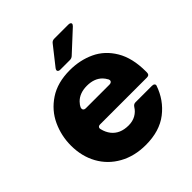

<svg xmlns="http://www.w3.org/2000/svg" viewBox="-207 -907 1063 1063"><g transform="rotate(-45 324.0 -375.5)"><path d="M32 -279Q32 -355 63.5 -423.5Q95 -492 160.5 -535.5Q226 -579 323 -579Q402 -579 468.5 -548Q535 -517 575.5 -449Q616 -381 616 -277V-268Q616 -248 596 -248H230Q219 -248 214.5 -242Q210 -236 213 -226Q220 -197 237 -175Q271 -132 337 -132Q369 -132 393 -145.5Q417 -159 431 -182Q440 -196 454 -196H583Q594 -196 599 -191Q604 -186 602 -179Q573 -94 504.5 -41Q436 12 328 12Q240 12 172.5 -25.5Q105 -63 68.5 -129Q32 -195 32 -279ZM422 -367Q430 -367 435.5 -371Q441 -375 441 -382L439 -390Q429 -408 419 -418Q386 -451 329 -451Q272 -451 239 -418Q226 -405 219 -389Q218 -386 218 -382Q218 -375 223 -371Q228 -367 236 -367ZM287 -618Q279 -618 274.5 -621.5Q270 -625 270 -630Q270 -635 275 -642L361 -751Q370 -763 385 -763H496Q504 -763 509 -760Q514 -757 514 -752Q514 -746 506 -738L387 -628Q377 -618 363 -618Z"/></g></svg>

Font: Open Sauce Two Black
Style: Regular
Weight: 900
Designer: Alfredo Marco Pradil
Foundry: Creative Sauce Fz LLC
Version: Version 1.477